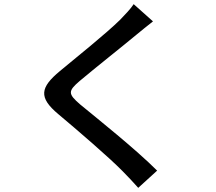

<svg xmlns="http://www.w3.org/2000/svg" viewBox="-20 -833 1040 925"><path d="M717 -730 624 -813C611 -792 582 -762 559 -738C491 -671 346 -555 269 -491C174 -412 164 -364 261 -283C354 -205 503 -77 570 -9C596 17 622 45 646 72L737 -11C633 -115 451 -260 366 -330C307 -381 307 -394 364 -443C435 -503 573 -612 640 -668C660 -684 692 -711 717 -730Z"/></svg>

Font: Source Han Sans JP Medium
Style: Regular
Weight: 500
Designer: Ryoko NISHIZUKA 西塚涼子 (kana, bopomofo & ideographs); Paul D. Hunt (Latin, Greek & Cyrillic); Sandoll Communications 산돌커뮤니
Foundry: Adobe
Version: Version 2.002;hotconv 1.0.116;makeotfexe 2.5.65601